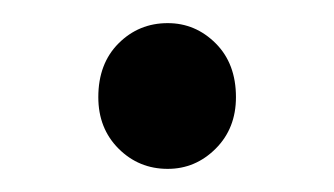

<svg xmlns="http://www.w3.org/2000/svg" viewBox="-20 -495 289 166"><path d="M125 -349Q100 -349 82.5 -366.5Q65 -384 65 -411Q65 -440 82.5 -457.5Q100 -475 125 -475Q149 -475 166.5 -457.5Q184 -440 184 -411Q184 -384 166.5 -366.5Q149 -349 125 -349Z"/></svg>

Font: Source Sans Pro
Style: Regular
Weight: 400
Designer: Paul D. Hunt
Foundry: Adobe Systems Incorporated
Version: Version 2.021;PS 2.000;hotconv 1.0.86;makeotf.lib2.5.63406